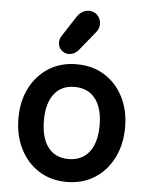

<svg xmlns="http://www.w3.org/2000/svg" viewBox="-55 -826 685 886"><g transform="rotate(5 287.0 -383.0)"><path d="M286 15Q213 15 157.5 -20.5Q102 -56 71 -118Q40 -180 40 -259Q40 -338 71 -399Q102 -460 157.5 -495Q213 -530 286 -530Q361 -530 416.5 -495Q472 -460 503 -399Q534 -338 534 -259Q534 -180 503 -118Q472 -56 416.5 -20.5Q361 15 286 15ZM286 -91Q348 -91 382 -134.5Q416 -178 416 -259Q416 -338 382 -381.5Q348 -425 286 -425Q225 -425 191.5 -381.5Q158 -338 158 -259Q158 -178 191.5 -134.5Q225 -91 286 -91ZM245 -574Q226 -574 211 -587.5Q196 -601 196 -623Q196 -641 206 -655L267 -749Q279 -767 296.5 -775Q314 -783 330 -780Q351 -777 364 -761Q377 -745 377 -723Q377 -713 373 -702.5Q369 -692 359 -681L289 -595Q270 -574 245 -574Z"/></g></svg>

Font: National Park SemiBold
Style: Regular
Weight: 600
Designer: Andrea Herstowski, Ben Hoepner
Version: Version 1.009